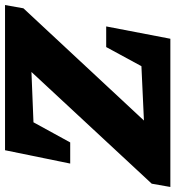

<svg xmlns="http://www.w3.org/2000/svg" viewBox="-3 -710 697 763"><g transform="rotate(-90 345.5 -328.5)"><path d="M694 -584 248 -105 464 -115 540 -255H622L573 0H-16L-3 -74L441 -552L241 -544L161 -398H77L130 -657H707Z"/></g></svg>

Font: Piazzolla SC ExtraBold
Style: Italic
Weight: 800
Italic angle: -11.3°
Designer: Juan Pablo del Peral
Foundry: Huerta Tipografica
Version: Version 1.330